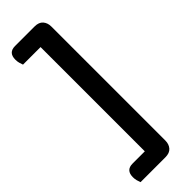

<svg xmlns="http://www.w3.org/2000/svg" viewBox="-259 -722 797 797"><g transform="rotate(-45 139.5 -324.0)"><path d="M17 60Q14 52 11.5 43Q9 34 9 23Q9 -18 48 -18H120V-630H17Q14 -638 11.5 -647Q9 -656 9 -667Q9 -708 48 -708H163Q188 -708 200 -694Q212 -680 212 -659V11Q212 32 200 46Q188 60 163 60Z"/></g></svg>

Font: Baloo Bhaina 2 Medium
Style: Regular
Weight: 500
Designer: Yesha Goshar, Manish Minz, Shuchita Grover and Ek Type
Foundry: Ek Type
Version: Version 1.640;hotconv 1.0.111;makeotfexe 2.5.65597; ttfautoh